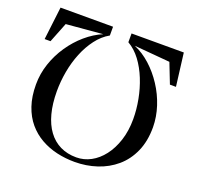

<svg xmlns="http://www.w3.org/2000/svg" viewBox="-130 -891 1054 1029"><g transform="rotate(20 396.5 -376.0)"><path d="M747.5 -752.5 771 -565H736.5L692 -679L488.5 -696.5Q537.5 -675.5 580.8 -636.5Q624 -597.5 657.5 -546.2Q691 -495 710 -436.8Q729 -378.5 729.5 -319Q729.5 -239.5 703 -179.8Q676.5 -120 630 -80.2Q583.5 -40.5 523.5 -20.8Q463.5 -1 397.5 -1Q345 -1 295.8 -12.2Q246.5 -23.5 204 -47.5Q161.5 -71.5 129.5 -109.2Q97.5 -147 79.5 -199.8Q61.5 -252.5 61.5 -321Q61.5 -382 81 -440Q100.5 -498 134.8 -548.5Q169 -599 213.8 -637.5Q258.5 -676 308.5 -697L100.5 -679L55.5 -565H22L44.5 -752.5H344V-702.5Q302.5 -679 271.8 -638.2Q241 -597.5 220.2 -546.2Q199.5 -495 189.2 -438.2Q179 -381.5 179 -325.5Q179 -254 193.8 -198.5Q208.5 -143 236.8 -104.8Q265 -66.5 305.5 -46.8Q346 -27 397.5 -27Q441 -27 480 -48Q519 -69 549.2 -108.2Q579.5 -147.5 597.2 -202.2Q615 -257 615 -324Q615 -378.5 604.2 -435.2Q593.5 -492 572.5 -544.2Q551.5 -596.5 520.8 -637.8Q490 -679 449.5 -702.5V-752.5Z"/></g></svg>

Font: Merriweather 144pt
Style: Regular
Weight: 400
Version: Version 2.100